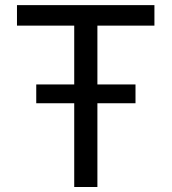

<svg xmlns="http://www.w3.org/2000/svg" viewBox="-20 -748 686 768"><path d="M47.9 -645.5V-727.5H597.7V-645.5H369.6V0H276.9V-645.5ZM125 -335V-410.2H522V-335Z"/></svg>

Font: Inter-Regular
Style: Regular
Weight: 400
Designer: Rasmus Andersson
Foundry: rsms
Version: Version 4.000;git-a52131595